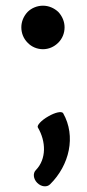

<svg xmlns="http://www.w3.org/2000/svg" viewBox="-20 -523 306 675"><path d="M207 -427C207 -447 199 -466 185 -481C170 -495 151 -503 131 -503C111 -503 91 -495 77 -481C63 -466 55 -447 55 -427C55 -406 63 -387 77 -373C91 -358 111 -350 131 -350C151 -350 170 -358 185 -373C199 -387 207 -406 207 -427ZM156 125C224 58 248 -44 202 -125C197 -133 174 -128 150 -114C125 -100 109 -82 113 -75C142 -26 144 36 106 75C95 86 97 106 111 120C125 134 145 136 156 125Z"/></svg>

Font: Nupuram Medium
Style: Regular
Weight: 500
Designer: Santhosh Thottingal (santhosh.thottingal@gmail.com)
Foundry: SMC
Version: Version 1.000